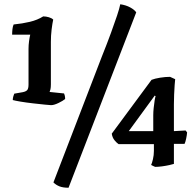

<svg xmlns="http://www.w3.org/2000/svg" viewBox="-20 -781 911 902"><path d="M220 -287Q215 -287 190.5 -289.5Q166 -292 135 -295.5Q104 -299 77 -303.5Q50 -308 40 -311Q40 -319 42.5 -328Q45 -337 47 -341L87 -348Q102 -351 108 -358Q114 -365 114 -384V-551Q114 -569 116.5 -587.5Q119 -606 122 -618H37Q37 -631 38.5 -644Q40 -657 44 -666Q85 -670 120.5 -678.5Q156 -687 183 -704Q196 -704 209.5 -700Q223 -696 230 -689Q226 -671 222.5 -642.5Q219 -614 219 -584V-385Q219 -370 217 -361.5Q215 -353 213 -349L281 -342Q283 -338 284.5 -331Q286 -324 286 -316Q277 -308 255.5 -297.5Q234 -287 220 -287ZM302 101Q276 101 259.5 94.5Q243 88 231 76L458 -514Q484 -579 501.5 -627Q519 -675 530 -708Q541 -741 545 -761Q572 -757 592 -746Q612 -735 620 -723ZM709 3Q708 3 701 -0.5Q694 -4 690 -6Q694 -14 698.5 -33Q703 -52 703 -72V-104H537Q529 -109 518.5 -121.5Q508 -134 505 -153L692 -406Q707 -412 732 -416Q757 -420 779 -420L803 -409Q802 -402 800.5 -381.5Q799 -361 798 -336.5Q797 -312 797 -291V-165L852 -168L859 -159Q858 -146 854.5 -129.5Q851 -113 847 -105H797V-11Q791 -9 775.5 -5.5Q760 -2 741.5 0.5Q723 3 709 3ZM585 -165H700V-240Q700 -255 702 -274Q704 -293 706.5 -309Q709 -325 711 -329L707 -332Z"/></svg>

Font: Texturina 12pt
Style: Bold
Weight: 700
Designer: Guillermo Torres Carreño
Foundry: Omnibus-Type
Version: Version 1.002